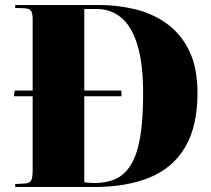

<svg xmlns="http://www.w3.org/2000/svg" viewBox="-20 -750 848 770"><path d="M376 -730Q451 -730 521.5 -713Q592 -696 648.5 -655.5Q705 -615 738.5 -547Q772 -479 772 -377Q772 -244 723 -160.5Q674 -77 581 -38.5Q488 0 356 0H41V-12L80 -14Q99 -15 105 -26Q111 -37 111 -69V-364H36L39 -387H111V-672Q111 -697 104.5 -706.5Q98 -716 76 -717L41 -718V-730ZM360 -16Q407 -16 443 -32Q479 -48 504 -87.5Q529 -127 541.5 -196.5Q554 -266 554 -374Q554 -495 531 -570Q508 -645 466 -679.5Q424 -714 367 -714H318V-387H467V-364H318V-19Q326 -18 336.5 -17Q347 -16 360 -16Z"/></svg>

Font: Literata 72pt ExtraBold
Style: Regular
Weight: 800
Designer: Latin by Veronika Burian and Jose Scaglione. Greek by Irene Vlachou. Cyrillic by Vera Evstafieva.
Foundry: TypeTogether
Version: Version 3.002